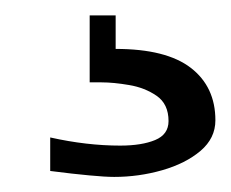

<svg xmlns="http://www.w3.org/2000/svg" viewBox="-20 11 303 252"><path d="M262.7 168.9Q262.7 192.4 243.2 209Q223.6 225.6 192.9 234.4Q162.1 243.2 129.9 243.2Q118.2 243.2 97.2 241.2Q76.2 239.3 45.9 235.4V191.4Q93.8 202.1 137.7 202.1Q166 202.1 183.6 194.8Q201.2 187.5 201.2 169.9Q201.2 147.5 185.5 136.7Q169.9 126 149.4 122.6Q128.9 119.1 113.3 119.1Q97.7 119.1 97.7 119.1V31.2H131.8V75.2Q198.2 75.2 230.5 100.1Q262.7 125 262.7 168.9Z"/></svg>

Font: Namkio Khamti
Style: Regular
Weight: 400
Designer: Debbi Hosken
Foundry: SIL International
Version: Version 3.917